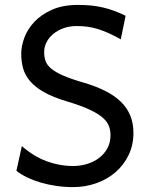

<svg xmlns="http://www.w3.org/2000/svg" viewBox="-20 -745 614 777"><path d="M468.8 -585.9Q442.4 -600.6 420.2 -610.6Q397.9 -620.6 377 -627.2Q356 -633.8 335 -636.7Q314 -639.6 290.5 -639.6Q261.2 -639.6 237.1 -630.9Q212.9 -622.1 195.3 -607.4Q177.7 -592.8 168.2 -573.7Q158.7 -554.7 158.7 -534.7Q158.7 -514.6 164.3 -498.3Q169.9 -481.9 187 -467.5Q204.1 -453.1 235.8 -439.2Q267.6 -425.3 319.8 -410.2Q368.2 -396 405.5 -377.2Q442.9 -358.4 468.3 -334Q493.7 -309.6 506.8 -278.3Q520 -247.1 520 -207.5Q520 -158.2 500.7 -117.9Q481.4 -77.6 448 -48.6Q414.6 -19.5 370.1 -3.7Q325.7 12.2 275.9 12.2Q240.7 12.2 207.3 7.3Q173.8 2.4 144.3 -6.3Q114.7 -15.1 89.8 -27.1Q64.9 -39.1 46.4 -53.7L68.4 -153.8Q117.2 -111.3 169.2 -92.3Q221.2 -73.2 275.9 -73.2Q305.2 -73.2 332.5 -81.5Q359.9 -89.8 380.9 -105.7Q401.9 -121.6 414.6 -144.8Q427.2 -168 427.2 -197.8Q427.2 -216.8 421.1 -234.1Q415 -251.5 396.5 -268.1Q377.9 -284.7 343.3 -301Q308.6 -317.4 251.5 -334.5Q194.3 -351.6 158.2 -372.1Q122.1 -392.6 101.6 -416.7Q81.1 -440.9 73.5 -468.5Q65.9 -496.1 65.9 -527.3Q65.9 -558.6 78.9 -593.3Q91.8 -627.9 119.6 -657.2Q147.5 -686.5 190.9 -705.8Q234.4 -725.1 295.4 -725.1Q323.7 -725.1 348.4 -722.7Q373 -720.2 396.2 -714.8Q419.4 -709.5 441.9 -701.2Q464.4 -692.9 488.3 -681.2Z"/></svg>

Font: Andika Phon
Style: Regular
Weight: 400
Designer: Victor Gaultney, Annie Olsen, Julie Remington, Don Collingsworth, Eric Hays, Becca Hirsbrunner
Foundry: SIL International
Version: Version 5.000